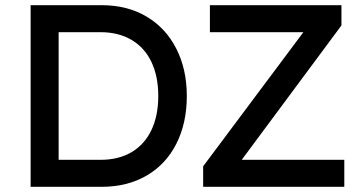

<svg xmlns="http://www.w3.org/2000/svg" viewBox="-20 -720 1402 740"><path d="M98 -700H372Q471 -700 545 -656Q619 -612 659.5 -532.5Q700 -453 700 -350Q700 -246 660 -166.5Q620 -87 545.5 -43.5Q471 0 372 0H98ZM203 -104H367Q437 -104 487 -133.5Q537 -163 563.5 -218.5Q590 -274 590 -350Q590 -426 563.5 -481.5Q537 -537 486.5 -566.5Q436 -596 367 -596H200L206 -605V-93ZM763 -79 1162 -613 1177 -596H789V-700H1296V-622L899 -87L883 -104H1307V0H763Z"/></svg>

Font: Easer Grotesk Variable
Style: Regular
Weight: 400
Designer: Boardeaser, Bonnie Shaver-Troup, Thomas Jockin
Foundry: Lexend
Version: Version 1.001;Glyphs 3.1.2 (3151)